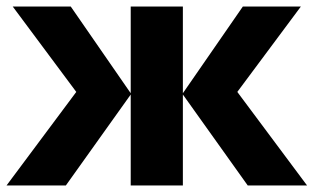

<svg xmlns="http://www.w3.org/2000/svg" viewBox="-22 -569 962 589"><path d="M901 -549 706 -287 920 0H738L539 -279V0H379V-279L180 0H-2L212 -287L17 -549H195L379 -283V-549H539V-283L723 -549Z"/></svg>

Font: Noto Sans ExtraBold
Style: Regular
Weight: 800
Designer: Monotype Design Team
Foundry: Monotype Imaging Inc.
Version: Version 2.007